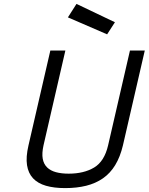

<svg xmlns="http://www.w3.org/2000/svg" viewBox="-20 -955 762 984"><path d="M203 -210Q194 -169 199 -141.5Q204 -114 221.5 -97Q239 -80 267 -72.5Q295 -65 332 -65Q410 -65 462.5 -96.5Q515 -128 534 -210L646 -696H722L610 -210Q596 -151 570.5 -109Q545 -67 507.5 -41Q470 -15 421.5 -3Q373 9 314 9Q257 9 215.5 -3Q174 -15 149.5 -41Q125 -67 118.5 -108.5Q112 -150 126 -210L238 -696H315ZM569 -841 529 -779 328 -866 372 -935Z"/></svg>

Font: Panefresco 400wt
Style: Italic
Weight: 400
Foundry: Campivisivi & Chank Co
Version: Version 1.001